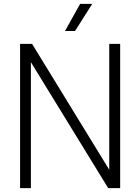

<svg xmlns="http://www.w3.org/2000/svg" viewBox="-20 -965 720 985"><path d="M83 0V-740H144.5L540.5 -94V-740H596.5V0H535L138.5 -646V0ZM313.5 -806 391 -945H453L365 -806Z"/></svg>

Font: Encode Sans SmCnd Lt
Style: Regular
Weight: 300
Width: 4
Designer: Multiple Designers
Foundry: Impallari Type
Version: Version 3.002; ttfautohint (v1.8.3) -l 8 -r 50 -G 200 -x 14 